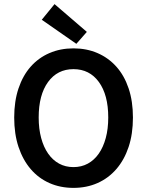

<svg xmlns="http://www.w3.org/2000/svg" viewBox="-20 -901 714 933"><path d="M337 12Q273 12 220 -11.5Q167 -35 129 -79.5Q91 -124 70 -187Q49 -250 49 -330Q49 -409 70 -471.5Q91 -534 129 -577Q167 -620 220 -643Q273 -666 337 -666Q401 -666 454 -643Q507 -620 545.5 -577Q584 -534 605 -471.5Q626 -409 626 -330Q626 -250 605 -187Q584 -124 545.5 -79.5Q507 -35 454 -11.5Q401 12 337 12ZM337 -89Q376 -89 407 -106Q438 -123 460 -154.5Q482 -186 494 -230.5Q506 -275 506 -330Q506 -440 460.5 -502.5Q415 -565 337 -565Q259 -565 213.5 -502.5Q168 -440 168 -330Q168 -275 180 -230.5Q192 -186 214 -154.5Q236 -123 267 -106Q298 -89 337 -89ZM351 -688 183 -805 245 -881 402 -746Z"/></svg>

Font: TT Toshiba Sans Medium
Style: Regular
Weight: 500
Designer: Paul D. Hunt
Foundry: Toshiba Corporation
Version: Version 2.020;PS 2.000;hotconv 1.0.86;makeotf.lib2.5.63406